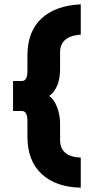

<svg xmlns="http://www.w3.org/2000/svg" viewBox="-20 -732 431 882"><path d="M351 130Q237 128 171.5 67.5Q106 7 106 -105V-176Q106 -222 81 -222H40V-360H81Q106 -360 106 -405V-476Q106 -588 171 -647.5Q236 -707 351 -712V-573Q256 -566 256 -492V-415Q256 -328 206 -291Q228 -276 242 -240Q256 -204 256 -166V-89Q256 -12 351 -8Z"/></svg>

Font: Overpass Heavy
Style: Regular
Weight: 900
Designer: Delve Withrington, Thomas Jockin
Foundry: Delve Fonts
Version: Version 3.000;DELV;Overpass